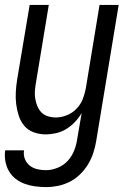

<svg xmlns="http://www.w3.org/2000/svg" viewBox="-35 -540 530 783"><path d="M153 223Q131 223 108.5 220Q86 217 65.5 209.5Q45 202 28.5 189Q12 176 1.5 158Q-9 140 -13 118Q-17 96 -14 73H63Q60 92 66.5 108.5Q73 125 86.5 135.5Q100 146 117 150Q134 154 153 154Q176 154 200.5 144Q225 134 242 115Q259 96 268 72.5Q277 49 280 26L298 -79Q287 -60 271 -43Q255 -26 235.5 -14Q216 -2 194 3Q172 8 151 8Q126 8 102.5 -0.5Q79 -9 64 -27Q49 -45 41.5 -68Q34 -91 31 -115.5Q28 -140 29.5 -165.5Q31 -191 35 -216L86 -520H164L112 -205Q109 -188 107.5 -171.5Q106 -155 108.5 -139Q111 -123 117 -108Q123 -93 133.5 -82Q144 -71 160 -66Q176 -61 193 -61Q215 -61 237.5 -70Q260 -79 277 -96.5Q294 -114 302.5 -136Q311 -158 315 -180L371 -520H449L357 37Q353 61 345 85Q337 109 323.5 131Q310 153 291 171.5Q272 190 249 201.5Q226 213 201.5 218Q177 223 153 223Z"/></svg>

Font: Iosevka QP
Style: Italic
Weight: 400
Italic angle: -9°
Designer: Belleve Invis
Foundry: Belleve Invis
Version: Version 20.0.0; ttfautohint (v1.8.4)